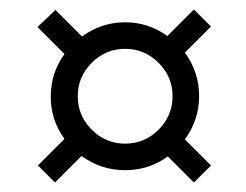

<svg xmlns="http://www.w3.org/2000/svg" viewBox="-20 -549 519 405"><path d="M59 -492 97 -528 153 -472Q194 -502 244 -502Q293 -502 333 -473L389 -529L425 -493L370 -438Q400 -397 400 -346Q400 -296 370 -255L425 -200L389 -164L334 -219Q294 -190 244 -190Q193 -190 152 -220L96 -164L60 -200L116 -256Q87 -296 87 -345Q87 -395 116 -435ZM173.5 -416.5Q144 -387 144 -346Q144 -305 173.5 -275.5Q203 -246 244 -246Q285 -246 314.5 -275.5Q344 -305 344 -346Q344 -387 314.5 -416.5Q285 -446 244 -446Q203 -446 173.5 -416.5Z"/></svg>

Font: Lobster Two
Style: Bold Italic
Weight: 700
Designer: Pablo Impallari
Foundry: Pablo Impallari. www.impallari.com
Version: Version 1.006